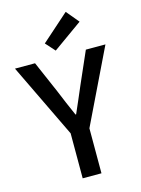

<svg xmlns="http://www.w3.org/2000/svg" viewBox="-146 -1066 844 1146"><g transform="rotate(-15 276.5 -493.0)"><path d="M218 0V-278L-3 -737H121L206 -541Q223 -500 239.5 -460.5Q256 -421 275 -379H279Q297 -421 314.5 -460.5Q332 -500 349 -541L435 -737H556L334 -278V0ZM260 -778 208 -836 377 -986 442 -908Z"/></g></svg>

Font: Noto Sans KR Medium
Style: Regular
Weight: 500
Designer: Ryoko NISHIZUKA  (kana, bopomofo & ideographs); Paul D. Hunt (Latin, Greek & Cyrillic); Sandoll Communications , Soo-you
Foundry: Adobe
Version: Version 2.004-H2;hotconv 1.0.118;makeotfexe 2.5.65603